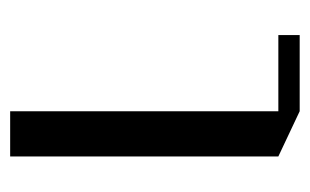

<svg xmlns="http://www.w3.org/2000/svg" viewBox="-136 -432 610 378"><g transform="rotate(-90 169.0 -243.0)"><path d="M50 -528H139V0H289V42H139L50 0Z"/></g></svg>

Font: Frankia
Style: Regular
Weight: 400
Version: Version 001.000